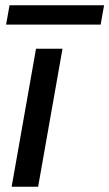

<svg xmlns="http://www.w3.org/2000/svg" viewBox="-20 -705 413 725"><path d="M24 0 116 -521H216L124 0ZM3 -612 16 -685H373L360 -612Z"/></svg>

Font: DM Sans 10pt Medium
Style: Italic
Weight: 500
Italic angle: -10°
Version: Version 4.004;gftools[0.9.30]